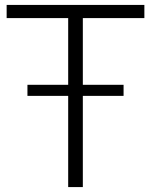

<svg xmlns="http://www.w3.org/2000/svg" viewBox="-20 -760 614 780"><path d="M91.5 -370.5V-415.5H482V-370.5ZM257 0V-686.5H7V-740H566.5V-686.5H316.5V0Z"/></svg>

Font: Encode Sans SC Light
Style: Regular
Weight: 300
Version: Version 3.002